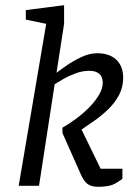

<svg xmlns="http://www.w3.org/2000/svg" viewBox="-20 -719 525 743"><path d="M360.7 4Q334.3 4 319.6 -6.5Q304.8 -17 293.8 -42L221.6 -204.6V-224.9Q247.9 -239.8 275.5 -260.3Q303.1 -280.8 326 -304.3Q348.9 -327.8 363.2 -352.1Q377.6 -376.4 377.6 -399.1Q377.6 -420.9 364.6 -433Q351.6 -445 324.9 -445Q298.8 -445 271.7 -434.8Q244.5 -424.5 223.4 -412.2Q202.2 -400 191.6 -393.2L131 0H52.3L158.8 -626.8L79.9 -643.1V-679.9L228 -698.9V-626.8L198.7 -437.6Q210.7 -446.6 236.7 -464.9Q262.7 -483.1 294.7 -498.1Q326.7 -513 355.7 -513Q404.1 -513 430.4 -487.5Q456.7 -462 456.7 -418Q456.7 -382 441 -352.1Q425.2 -322.1 400.4 -297.8Q375.6 -273.4 347.7 -253.6Q319.8 -233.7 295.6 -217.7L369.3 -66H453.7V-27Q451.7 -24.9 428.6 -10.4Q405.4 4 360.7 4Z"/></svg>

Font: Faustina Light
Style: Italic
Weight: 300
Italic angle: -8°
Designer: Alfonso Garcia
Foundry: http://www.omnibus-type.com
Version: Version 1.200